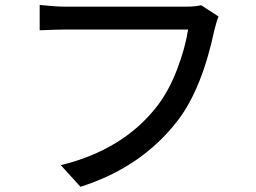

<svg xmlns="http://www.w3.org/2000/svg" viewBox="-20 -715 1017 763"><path d="M848.6 -649.4Q841.8 -634.8 832 -595.7Q782.2 -361.3 686.5 -236.3Q543 -49.8 299.8 27.3L221.7 -58.6Q468.8 -119.1 603.5 -292Q650.4 -352.5 683.1 -437.5Q715.8 -522.5 727.5 -597.7H240.2Q213.9 -597.7 137.7 -594.7V-695.3Q201.2 -688.5 241.2 -688.5H719.7Q754.9 -688.5 779.3 -694.3Z"/></svg>

Font: Min Sans Medium
Style: Regular
Weight: 500
Designer: Jinseong-Kim, NotoSansCJK, Nunito
Foundry: Jinseong-Kim
Version: Version 1.400;Glyphs 3.1.2 (3151)